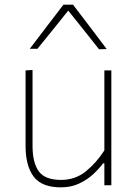

<svg xmlns="http://www.w3.org/2000/svg" viewBox="-20 -797 589 826"><path d="M242 9Q159.5 9 124.8 -37.2Q90 -83.5 90 -169V-494L120 -496V-169Q120 -97 146.8 -60Q173.5 -23 243 -23Q304 -23 349.8 -60.2Q395.5 -97.5 429 -150V-494H459V0H429V-94H423Q408 -73 382.5 -49Q357 -25 321.8 -8Q286.5 9 242 9ZM406 -585Q372.5 -627 340 -668.5Q307 -709.5 273.5 -751.5Q240 -709.5 207.5 -669Q174.5 -628.5 141 -587H108Q144 -634.5 180.5 -682.2Q217 -730 253 -777H294Q330 -730 366.5 -682Q402.5 -634 439 -586Z"/></svg>

Font: Heraclito Thin
Style: Regular
Weight: 100
Designer: Kostas Bartsokas (font) & Cristiano Sobral (main changes)
Foundry: Kostas Bartsokas (font) & Cristiano Sobral (main changes)
Version: Version 1.00;July 8, 2020;FontCreator 13.0.0.2655 64-bit